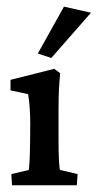

<svg xmlns="http://www.w3.org/2000/svg" viewBox="-20 -550 290 570"><path d="M15.6 0 13.7 -33.2 65.4 -45.4Q66.4 -49.8 67.6 -69.8Q68.8 -89.8 69.3 -125.5L69.8 -182.1Q69.8 -209 68.1 -231Q66.4 -252.9 63.5 -270.5L11.2 -281.7V-313L141.1 -345.7L158.7 -332.5Q156.2 -308.6 155 -283.9Q153.8 -259.3 153.8 -228V-128.4Q153.8 -98.1 155 -74.7Q156.2 -51.3 158.2 -45.4L210.4 -33.2L208 0ZM132.3 -377.9 92.3 -391.1 169.9 -530.3 250 -512.2Z"/></svg>

Font: Lateef Medium
Style: Regular
Weight: 500
Designer: SIL International
Foundry: SIL International
Version: Version 4.200